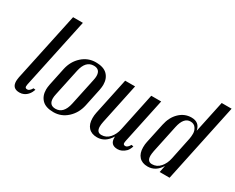

<svg xmlns="http://www.w3.org/2000/svg" viewBox="-95 -1070 1788 1459"><g transform="rotate(30 798.5 -340.0)"><path d="M159 -57Q159 -40 178.5 -40Q198 -40 216 -72L234 -69Q217 -18 176 2Q159 10 138 10Q74 10 74 -53Q74 -65 78 -89L206 -690H292L161 -74Q159 -62 159 -57Z M662 -359Q662 -341 657 -314L624 -157Q608 -84 556.5 -37Q505 10 436.5 10Q368 10 335.5 -23.5Q303 -57 303 -112Q303 -130 308 -157L341 -314Q357 -387 408.5 -433.5Q460 -480 528.5 -480Q597 -480 629.5 -447Q662 -414 662 -359ZM584 -391Q584 -450 528 -450Q457 -450 436 -353L386 -118Q381 -96 381 -80Q381 -20 437 -20Q508 -20 529 -118L579 -353Q584 -375 584 -391Z M1020 -57Q1020 -40 1039 -40Q1058 -40 1076 -72L1094 -68Q1083 -36 1069 -22Q1037 10 999 10Q935 10 935 -53V-64Q891 10 819 10Q770 10 743.5 -19Q717 -48 717 -100Q717 -125 722 -149L790 -470H877L802 -115Q797 -90 797 -73Q797 -22 839 -22Q881 -22 910 -55Q939 -88 949 -137L1019 -470H1106L1022 -74Q1020 -62 1020 -57Z M1263 10Q1214 10 1187.5 -19Q1161 -48 1161 -100Q1161 -128 1166 -149L1203 -322Q1218 -394 1263 -437Q1308 -480 1368 -480Q1438 -480 1451 -412L1510 -690H1597L1451 0H1364L1376 -60Q1333 10 1263 10ZM1434 -334Q1438 -354 1438 -379.5Q1438 -405 1422.5 -427.5Q1407 -450 1376 -450Q1317 -450 1297 -356L1246 -115Q1241 -88 1241 -73Q1241 -22 1283 -22Q1325 -22 1354 -55Q1383 -88 1393 -137Z"/></g></svg>

Font: Trochut
Style: Italic
Weight: 400
Italic angle: -12°
Designer: Andreu Balius
Foundry: Andreu Balius
Version: Version 1.001